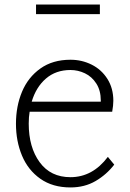

<svg xmlns="http://www.w3.org/2000/svg" viewBox="-20 -802 571 842"><path d="M50 0ZM481 -80Q447 -36 399 -8Q351 20 289 20Q211 20 157 -18Q103 -56 76.5 -119.5Q50 -183 50 -259Q50 -336 76.5 -399.5Q103 -463 157 -501.5Q211 -540 289 -540Q339 -540 382 -518.5Q425 -497 451 -456Q477 -415 477 -360Q477 -340 472 -312H110Q106 -289 106 -260Q106 -156 154 -90.5Q202 -25 289 -25Q386 -25 453 -114ZM119 -356H422V-361Q422 -405 402.5 -435.5Q383 -466 352.5 -480.5Q322 -495 289 -495Q225 -495 181.5 -457.5Q138 -420 119 -356ZM138 -782H418V-740H138Z"/></svg>

Font: Martel Sans ExtraLight
Style: Regular
Weight: 275
Designer: Dan Reynolds and Mathieu Réguer
Foundry: Dan Reynolds and Mathieu Réguer
Version: Version 1.002; ttfautohint (v1.1) -l 5 -r 5 -G 72 -x 0 -D la